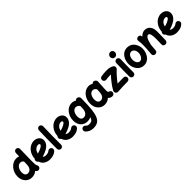

<svg xmlns="http://www.w3.org/2000/svg" viewBox="436 -2694 4890 4890"><g transform="rotate(-45 2881.0 -249.5)"><path d="M316.4 -563C154.8 -563 15.6 -398.4 15.6 -211.9C15.6 -157.7 26.4 -109.9 47.9 -67.9C90.3 16.1 167.5 66.9 264.6 66.9C329.6 66.9 386.7 46.4 437 5.4C441.4 12.2 445.8 19 451.2 25.4C463.9 41 480.5 49.8 501.5 52.2C522.5 54.2 540.5 48.8 556.2 35.6C571.8 22.5 580.6 5.9 583 -15.1C585 -35.6 579.6 -53.7 566.4 -69.3C564.5 -71.8 562.5 -77.6 560.1 -86.4C557.6 -95.2 555.2 -111.8 553.7 -136.7C552.2 -161.1 551.3 -198.2 551.3 -248.5L560.1 -663.1C560.5 -683.1 553.7 -700.7 539.6 -715.8C525.4 -731 507.8 -738.3 487.8 -738.8C467.3 -739.3 449.7 -732.4 435.1 -718.3C419.9 -704.1 412.1 -686.5 411.6 -666.5L408.7 -544.9C379.9 -557.1 349.1 -563 316.4 -563ZM165 -209.5C165 -247.1 171.9 -281.2 185.5 -312C212.4 -374 259.8 -414.6 314.5 -414.6C353.5 -414.6 385.7 -394.5 404.8 -364.7L402.8 -269.5C402.3 -267.1 401.9 -264.2 401.9 -261.2C399.9 -200.7 386.2 -155.8 360.8 -126C335 -96.2 303.7 -81.5 266.6 -81.5C201.7 -81.5 165 -127.4 165 -209.5Z M1135.3 -8.8C1150.4 -22.5 1158.7 -39.6 1159.7 -60.5C1160.6 -81.1 1154.3 -98.6 1140.6 -113.8C1127 -128.9 1109.9 -137.2 1089.4 -138.2C1068.8 -139.2 1050.8 -132.8 1035.6 -119.1C1007.8 -94.2 967.3 -81.5 914.1 -81.5C875.5 -81.5 846.7 -92.8 826.7 -115.7C897 -133.8 964.4 -162.1 1028.8 -200.7C1064.5 -222.2 1148.9 -291 1148.9 -393.1C1148.9 -508.3 1042.5 -563 959.5 -563C865.2 -563 788.1 -521 733.9 -455.6C679.7 -390.1 649.4 -306.2 647 -224.1C629.9 -208 622.6 -188 624 -165C625.5 -138.2 641.6 -116.2 663.1 -104.5C682.1 -46.4 714.8 -2.9 760.7 24.9C806.6 52.7 857.9 66.9 914.1 66.9C950.7 66.9 988.3 62 1026.9 52.2C1065.4 42 1101.6 22 1135.3 -8.8ZM955.1 -414.6C985.8 -414.6 1004.9 -401.9 1004.9 -380.9C1004.9 -363.8 991.7 -344.2 947.3 -317.4C904.3 -292 854.5 -272.9 798.3 -259.8C813 -350.6 882.8 -414.6 955.1 -414.6Z M1313 -733.4C1293 -733.9 1274.9 -727.5 1259.8 -713.9C1244.6 -700.2 1236.3 -683.1 1235.4 -662.6C1227.5 -493.7 1226.1 -190.4 1226.1 0C1226.1 20 1233.4 37.6 1248 52.2C1262.7 66.9 1280.3 74.2 1300.3 74.2C1320.8 74.2 1338.4 66.9 1353 52.2C1367.7 37.6 1375 20 1375 0C1375 -189.5 1376 -494.1 1383.8 -655.8C1384.3 -675.8 1377.9 -693.8 1364.3 -709C1350.6 -724.1 1333.5 -732.4 1313 -733.4Z M1955.6 -8.8C1970.7 -22.5 1979 -39.6 1980 -60.5C1981 -81.1 1974.6 -98.6 1960.9 -113.8C1947.3 -128.9 1930.2 -137.2 1909.7 -138.2C1889.2 -139.2 1871.1 -132.8 1856 -119.1C1828.1 -94.2 1787.6 -81.5 1734.4 -81.5C1695.8 -81.5 1667 -92.8 1647 -115.7C1717.3 -133.8 1784.7 -162.1 1849.1 -200.7C1884.8 -222.2 1969.2 -291 1969.2 -393.1C1969.2 -508.3 1862.8 -563 1779.8 -563C1685.5 -563 1608.4 -521 1554.2 -455.6C1500 -390.1 1469.7 -306.2 1467.3 -224.1C1450.2 -208 1442.9 -188 1444.3 -165C1445.8 -138.2 1461.9 -116.2 1483.4 -104.5C1502.4 -46.4 1535.2 -2.9 1581.1 24.9C1627 52.7 1678.2 66.9 1734.4 66.9C1771 66.9 1808.6 62 1847.2 52.2C1885.7 42 1921.9 22 1955.6 -8.8ZM1775.4 -414.6C1806.2 -414.6 1825.2 -401.9 1825.2 -380.9C1825.2 -363.8 1812 -344.2 1767.6 -317.4C1724.6 -292 1674.8 -272.9 1618.7 -259.8C1633.3 -350.6 1703.1 -414.6 1775.4 -414.6Z M2490.7 -556.2C2476.6 -556.2 2463.9 -551.3 2452.6 -542C2446.8 -537.6 2441.9 -532.2 2438 -526.4C2398.9 -550.8 2356.9 -563 2312.5 -563C2231.9 -563 2160.2 -523.4 2107.9 -458.5C2055.2 -393.6 2024.9 -306.2 2025.4 -210.9C2026.4 -49.8 2126 58.1 2272.9 58.1C2316.9 58.1 2357.9 49.3 2395.5 31.2C2383.3 74.7 2365.2 104 2342.3 118.2C2319.3 132.3 2288.6 139.2 2250 139.2C2218.3 139.2 2182.6 127.4 2155.3 94.2C2143.1 79.1 2126.5 71.8 2105 71.8C2083.5 71.3 2064.9 78.6 2049.8 93.3C2035.6 106.9 2028.8 124 2028.3 144.5C2027.8 165 2034.7 183.1 2048.3 198.2C2075.2 227.5 2106.9 250 2144 265.1C2181.2 280.3 2217.8 287.6 2254.4 287.6C2503.9 287.6 2570.8 132.3 2574.2 -447.3L2575.2 -471.7C2575.7 -477.1 2575.2 -482.4 2574.2 -487.8C2572.3 -514.6 2552.7 -537.6 2525.4 -549.3C2518.6 -552.2 2511.7 -554.2 2504.4 -555.2C2502.4 -555.7 2500.5 -555.7 2499 -555.7C2496.1 -556.2 2493.2 -556.2 2490.7 -556.2ZM2275.4 -81.5C2208.5 -81.5 2175.3 -126.5 2174.8 -209C2174.3 -247.6 2180.2 -282.2 2191.4 -313C2214.4 -375 2256.8 -414.6 2311 -414.6C2354.5 -414.6 2395.5 -389.2 2419.4 -348.6L2415.5 -263.7C2413.1 -207.5 2399.4 -163.6 2374.5 -130.9C2349.6 -98.1 2316.4 -81.5 2275.4 -81.5Z M3175.3 52.2C3195.8 52.2 3213.4 44.9 3228 30.3C3242.7 15.6 3250 -2 3250 -22C3250 -43.9 3244.6 -60.1 3233.9 -70.3C3222.7 -80.6 3211.4 -87.9 3199.7 -92.3C3170.4 -100.1 3164.6 -119.6 3163.1 -143.6C3162.6 -151.9 3162.1 -165 3162.6 -182.1C3163.1 -199.2 3163.6 -214.4 3164.1 -228.5C3164.6 -233.4 3164.6 -238.3 3165 -243.2L3177.2 -471.7C3178.7 -491.2 3172.4 -509.3 3158.2 -525.9C3144 -542.5 3127 -552.2 3106.9 -555.2C3080.1 -558.6 3055.2 -547.9 3041 -528.3C3005.4 -551.3 2965.8 -563 2923.3 -563C2759.3 -563 2634.8 -399.4 2636.2 -210.9C2636.7 -157.2 2647.5 -109.4 2668.9 -67.9C2711.4 16.1 2789.1 66.9 2886.2 66.9C2953.6 66.9 3012.2 44.4 3061.5 -1C3087.4 32.7 3125 52.2 3175.3 52.2ZM2888.2 -81.5C2823.2 -81.5 2786.6 -127.4 2785.2 -209C2785.2 -246.6 2790.5 -280.8 2801.8 -312C2823.7 -374 2866.7 -414.6 2921.9 -414.6C2962.9 -414.6 2995.6 -391.1 3021 -350.6L3016.1 -266.1C3015.6 -264.2 3015.6 -262.2 3015.6 -260.3C3015.1 -256.8 3015.1 -252.9 3015.1 -248.5C3005.9 -136.7 2960.4 -81.5 2888.2 -81.5Z M3276.4 -418.5C3279.8 -398.4 3289.6 -382.8 3306.6 -370.6C3323.2 -358.4 3341.8 -354 3361.8 -357.4C3381.3 -360.8 3407.2 -364.7 3437 -367.2C3468.3 -370.6 3502.4 -371.1 3537.1 -370.6C3447.3 -272.9 3340.8 -138.7 3286.6 -35.6C3278.3 -20 3276.4 -3.4 3280.3 14.2C3288.1 49.3 3317.4 76.7 3358.9 73.2C3446.8 65.9 3610.8 60.1 3708 60.1C3728.5 60.1 3746.1 52.7 3760.7 38.1C3775.4 23.4 3782.7 5.9 3782.7 -14.2C3782.7 -34.7 3775.4 -52.2 3760.7 -66.9C3746.1 -81.1 3728.5 -88.4 3708 -88.4C3647.5 -88.4 3567.9 -86.9 3493.7 -83.5C3568.4 -187 3679.2 -311 3732.9 -355.5C3770.5 -387.2 3766.1 -449.7 3724.6 -475.6C3683.6 -501 3620.1 -521 3534.2 -521C3454.1 -521 3381.8 -511.2 3337.4 -503.9C3317.4 -500.5 3301.8 -490.7 3289.6 -474.1C3277.3 -457 3272.9 -438.5 3276.4 -418.5Z M3835 -694.8C3835 -684.1 3837.9 -671.9 3843.3 -657.7C3854 -629.4 3878.4 -604 3924.8 -604C3944.3 -604 3960.9 -609.4 3974.1 -620.1C4000.5 -641.1 4013.7 -674.3 4013.7 -698.2C4013.7 -709 4010.7 -721.2 4005.4 -734.9C3993.7 -762.2 3969.7 -785.6 3927.2 -785.6C3877.4 -785.6 3835 -740.2 3835 -694.8ZM3916.5 -548.3H3913.6C3894.5 -548.3 3877.9 -541.5 3862.8 -528.3C3847.7 -515.1 3839.8 -498 3838.9 -477.5C3834 -360.8 3831.5 -102.1 3831.5 0C3831.5 20 3838.9 37.6 3853.5 52.2C3868.2 66.9 3885.7 74.2 3905.8 74.2C3926.3 74.2 3943.8 66.9 3958.5 52.2C3973.1 37.6 3980.5 20 3980.5 0C3980.5 -99.6 3982.4 -361.3 3987.3 -470.7V-473.6C3987.3 -492.7 3980.5 -509.3 3967.3 -524.4C3954.1 -539.6 3937 -547.4 3916.5 -548.3Z M4314.5 -563C4219.2 -563 4150.9 -519.5 4106.4 -455.1C4062 -390.1 4041 -310.1 4041 -237.3C4041 -165 4064 -89.8 4107.9 -31.2C4151.9 27.8 4216.8 66.9 4301.3 66.9C4392.6 66.9 4461.4 22.9 4506.8 -43C4552.2 -108.4 4575.2 -189 4575.2 -262.7C4575.2 -329.6 4554.2 -403.8 4511.2 -463.4C4468.3 -522.9 4402.8 -563 4314.5 -563ZM4314.5 -414.6C4345.2 -414.6 4372.1 -400.4 4394 -372.6C4416 -344.7 4426.8 -308.1 4426.8 -262.7C4426.8 -228 4420.4 -196.8 4408.2 -169.4C4383.3 -114.7 4342.3 -81.5 4301.3 -81.5C4245.6 -81.5 4190.4 -139.6 4190.4 -237.3C4190.4 -291.5 4202.1 -334.5 4226.1 -366.7C4249.5 -398.4 4278.8 -414.6 4314.5 -414.6Z M4629.4 -10.7C4627 13.2 4632.8 31.7 4646.5 44.9C4660.2 58.1 4675.8 65.9 4693.8 67.4C4712.9 69.3 4731 64.9 4748 54.7C4765.1 43.9 4774.4 26.9 4776.9 2.9C4783.2 -67.9 4788.6 -127.9 4792 -180.7C4800.3 -221.2 4810.5 -258.8 4822.3 -294.4C4845.7 -365.2 4877.9 -414.1 4924.3 -414.1C4975.6 -414.1 4993.7 -335.9 4993.7 -189.9C4993.7 -133.8 4991.7 -71.3 4988.3 1C4986.8 20 4992.7 36.6 5005.9 51.3C5018.6 65.9 5037.1 73.2 5061.5 73.2C5085 73.2 5103 65.9 5116.2 50.8C5129.4 35.6 5136.2 18.6 5137.7 0.5C5143.6 -109.4 5143.6 -223.1 5143.6 -328.1C5143.6 -372.1 5135.7 -411.6 5120.1 -447.3C5088.4 -517.6 5027.8 -562.5 4943.4 -562.5C4880.9 -562.5 4828.1 -530.8 4785.2 -483.9C4784.7 -489.3 4783.7 -495.1 4782.7 -500.5C4778.3 -525.4 4767.1 -543 4748 -552.2C4729 -561.5 4709.5 -563.5 4690.4 -559.1C4673.8 -554.7 4659.7 -545.9 4648.4 -532.2C4636.7 -518.1 4632.8 -500 4636.2 -477.5C4644.5 -426.3 4648.4 -377.9 4648.4 -315.9C4648.4 -243.2 4642.6 -149.9 4629.4 -10.7Z M5711.4 -8.8C5726.6 -22.5 5734.9 -39.6 5735.8 -60.5C5736.8 -81.1 5730.5 -98.6 5716.8 -113.8C5703.1 -128.9 5686 -137.2 5665.5 -138.2C5645 -139.2 5627 -132.8 5611.8 -119.1C5584 -94.2 5543.5 -81.5 5490.2 -81.5C5451.7 -81.5 5422.9 -92.8 5402.8 -115.7C5473.1 -133.8 5540.5 -162.1 5605 -200.7C5640.6 -222.2 5725.1 -291 5725.1 -393.1C5725.1 -508.3 5618.7 -563 5535.6 -563C5441.4 -563 5364.3 -521 5310.1 -455.6C5255.9 -390.1 5225.6 -306.2 5223.1 -224.1C5206.1 -208 5198.7 -188 5200.2 -165C5201.7 -138.2 5217.8 -116.2 5239.3 -104.5C5258.3 -46.4 5291 -2.9 5336.9 24.9C5382.8 52.7 5434.1 66.9 5490.2 66.9C5526.9 66.9 5564.5 62 5603 52.2C5641.6 42 5677.7 22 5711.4 -8.8ZM5531.2 -414.6C5562 -414.6 5581.1 -401.9 5581.1 -380.9C5581.1 -363.8 5567.9 -344.2 5523.4 -317.4C5480.5 -292 5430.7 -272.9 5374.5 -259.8C5389.2 -350.6 5459 -414.6 5531.2 -414.6Z"/></g></svg>

Font: Mikhak ExtraBold
Style: Regular
Weight: 800
Designer: Amin Abedi
Version: Version 3.2